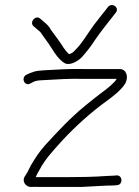

<svg xmlns="http://www.w3.org/2000/svg" viewBox="-20 -756 550 762"><path d="M113.2 -652 123.7 -643C130.1 -637.7 135.5 -633 140 -629C147.2 -619.8 157 -603.7 164.2 -595C186.1 -566.9 205.5 -521.4 239.4 -504C262.3 -495.7 291.6 -515.6 304.7 -529C321.7 -548.1 341.1 -571.8 356.2 -596C379.5 -631 415.1 -673.9 438.9 -705C456.2 -724.4 426.1 -748 409.2 -729C392.6 -707.4 372.8 -683.9 353.5 -658C327.2 -622.9 306.4 -583.8 276.1 -555C270.2 -547.7 263.8 -544.1 254.4 -541C246.7 -546.9 237.6 -558.9 232.7 -566C217.5 -590.7 199.9 -613.1 183.3 -636C173.3 -653.8 165.3 -660.2 150.3 -673L139.7 -682C121.1 -698.3 95.3 -667.6 113.2 -652ZM101.3 -425 110.5 -430C121.6 -436.5 134.4 -437 154 -438C203.1 -440.5 256.3 -444.7 308.2 -443H443.2C439.5 -436.3 432.1 -428 420.9 -418C409 -407.3 395.1 -396.3 379.2 -385C362.5 -372.3 342.3 -356.3 318.7 -337C258.9 -288.2 208.6 -233.8 158.4 -179C135.1 -152.7 118.3 -126.6 102.2 -99C92.3 -80 89.5 -71.8 77.9 -55C65.6 -34 84.6 -14 101.7 -14C111.8 -14.7 123.8 -14.7 137.7 -14H302.7C345.4 -15.6 393.6 -20 433 -20L443.1 -21C468 -21 468.7 -60 443.1 -60L433.1 -59C425.8 -59 415.2 -58.5 401.5 -57.5C351.1 -53.8 299.5 -53 243.8 -53H121.8C125.5 -62.6 129.7 -69.2 136.2 -81C159.9 -126.6 195.3 -162.7 229.5 -201C277.2 -252.2 342.6 -311.8 400.5 -353C427.8 -373 462.2 -399.3 477.3 -425C491.9 -452.6 480.7 -482 455.3 -482H311.3C257.7 -483.7 203.8 -479.5 154 -477C120.2 -475.5 105.9 -469.7 84.1 -459C62.2 -446.9 77.3 -411.7 101.3 -425Z"/></svg>

Font: Just Breathe
Style: Obl1
Weight: 400
Foundry: Cannot Into Space Fonts
Version: Version 0.72